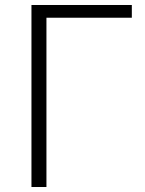

<svg xmlns="http://www.w3.org/2000/svg" viewBox="-20 -749 580 769"><path d="M106 0H166V-678H508V-729H106Z"/></svg>

Font: Noto Sans Japanese Light
Style: Regular
Weight: 300
Designer: Ryoko NISHIZUKA (kana & ideographs); Paul D. Hunt (Latin, Greek & Cyrillic); Wenlong ZHANG (bopomofo); Sandoll Communica
Foundry: Adobe Systems Incorporated
Version: Version 1.000;PS 1;hotconv 1.0.78;makeotf.lib2.5.61930